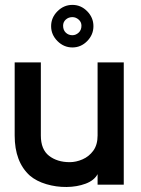

<svg xmlns="http://www.w3.org/2000/svg" viewBox="-20 -755 576 785"><path d="M486 0H379V-43Q365 -17 330 -4Q295 9 252.5 9.5Q210 10 169.5 -2Q129 -14 102 -37Q40 -93 40 -201V-500H147V-201Q147 -144 180.5 -118Q214 -92 265 -92Q291 -92 317.5 -103.5Q344 -115 361.5 -139Q379 -163 379 -201V-500H486ZM276 -561Q241 -561 215 -587Q189 -613 189 -648Q189 -683 215 -709Q241 -735 276 -735Q311 -735 336.5 -709Q362 -683 362 -648Q362 -613 336.5 -587Q311 -561 276 -561ZM276 -685Q260 -685 249 -675Q238 -665 238 -650Q238 -632 249 -621.5Q260 -611 276 -611Q290 -611 301.5 -621.5Q313 -632 313 -650Q313 -665 301.5 -675Q290 -685 276 -685Z"/></svg>

Font: Kulim Park SemiBold
Style: Regular
Weight: 600
Designer: Noponies / Dale Sattler
Foundry: Noponies
Version: Version 1.000; ttfautohint (v1.8.3)